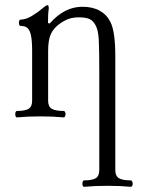

<svg xmlns="http://www.w3.org/2000/svg" viewBox="-20 -451 560 744"><path d="M59.6 -350.6Q56.6 -350.6 54.9 -354.2Q53.2 -357.9 53.2 -362.8Q53.2 -368.2 54.9 -371.6Q56.6 -375 59.6 -375Q79.1 -375 102.1 -388.4Q125 -401.9 143.6 -418Q159.2 -431.2 164.6 -431.2Q168.9 -431.2 168.9 -417.5Q167 -403.3 166.5 -391.6Q166 -379.9 166 -361.8L172.4 -359.9Q202.1 -393.1 233.2 -408.9Q264.2 -424.8 299.8 -424.8Q338.4 -424.8 366 -409.7Q393.6 -394.5 407.7 -366.2Q426.8 -329.1 426.8 -233.4V208.5Q426.8 231.4 441.2 239.7Q455.6 248 487.3 248Q490.2 248 492.2 252Q494.1 255.9 494.1 260.7Q494.1 265.6 492.2 269.3Q490.2 272.9 487.3 272.9Q446.8 269 396.5 269Q346.2 269 305.7 272.9Q302.7 272.9 301 269.3Q299.3 265.6 299.3 260.7Q299.3 255.4 301 251.7Q302.7 248 305.7 248Q336.9 248 350.8 239.7Q364.7 231.4 364.7 208.5V-172.9Q364.7 -259.8 362.8 -295.9Q360.8 -332 352.1 -349.6Q341.8 -370.6 326.9 -377.2Q312 -383.8 285.6 -383.8Q261.7 -383.8 244.6 -377.2Q227.5 -370.6 211.9 -359.4Q188.5 -342.8 177.5 -320.1Q166.5 -297.4 166.5 -253.4V-60.5Q166.5 -37.6 180.9 -29.3Q195.3 -21 227.1 -21Q230 -21 231.9 -17.3Q233.9 -13.7 233.9 -8.8Q233.9 -3.9 231.9 0Q230 3.9 227.1 3.9Q186.5 0 136.2 0Q85.9 0 45.4 3.9Q42.5 3.9 40.8 0.2Q39.1 -3.4 39.1 -8.8Q39.1 -13.7 40.8 -17.3Q42.5 -21 45.4 -21Q76.7 -21 90.6 -29.3Q104.5 -37.6 104.5 -60.5V-254.9Q104.5 -294.9 99.6 -315.7Q94.7 -336.4 85.2 -343.5Q75.7 -350.6 59.6 -350.6Z"/></svg>

Font: JuniusX Light
Style: Regular
Weight: 300
Designer: Peter S. Baker
Foundry: Briery Creek Software
Version: Version 1.008